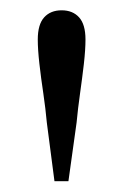

<svg xmlns="http://www.w3.org/2000/svg" viewBox="-20 -825 236 367"><path d="M97.8 -805.3Q119 -805.3 131.2 -791.8Q143.4 -778.3 143.4 -749.5Q143.4 -730.3 140.3 -702.8Q137.1 -675.4 133 -646.3Q128.9 -617.3 126.4 -590.7L110.8 -478.7H84.1L69.5 -590.7Q67.1 -617.3 62.8 -646.5Q58.4 -675.6 55.3 -703.1Q52.2 -730.5 52.2 -749.5Q52.2 -778.3 64.4 -791.8Q76.6 -805.3 97.8 -805.3Z"/></svg>

Font: Noto Serif HK ExtraLight
Style: Regular
Weight: 200
Designer: Ryoko NISHIZUKA 西塚涼子 (kana & ideographs); Frank Grießhammer (Latin, Greek & Cyrillic); Wenlong ZHANG 张文龙 (bopomofo); San
Foundry: Adobe
Version: Version 2.002-H1;hotconv 1.1.0;makeotfexe 2.6.0